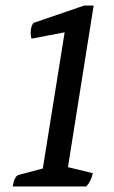

<svg xmlns="http://www.w3.org/2000/svg" viewBox="-20 -675 413 695"><path d="M26 0Q32 -38 48 -42L135 -65L214 -558L94 -535Q91 -545 91 -557Q91 -578 101 -592L285 -655H319L226 -70L316 -48Q309 -17 292 0Z"/></svg>

Font: Petrona Medium
Style: Italic
Weight: 500
Italic angle: -9°
Designer: Ringo R. Seeber
Foundry: Ringo R. Seeber
Version: Version 2.001; ttfautohint (v1.8.3)